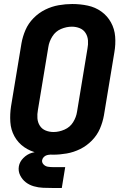

<svg xmlns="http://www.w3.org/2000/svg" viewBox="-20 -763 616 957"><path d="M245 8Q278 8 312.5 2Q347 -4 379.5 -20Q412 -36 438 -62.5Q464 -89 478 -121.5Q492 -154 498 -188L550 -502Q557 -542 554 -580.5Q551 -619 533 -651.5Q515 -684 485 -705.5Q455 -727 417.5 -735Q380 -743 340 -743Q307 -743 272.5 -737Q238 -731 205.5 -715Q173 -699 147 -672.5Q121 -646 107 -613.5Q93 -581 87 -547L35 -233Q29 -194 31.5 -155Q34 -116 52 -83.5Q70 -51 100 -30Q130 -9 168 -0.5Q206 8 245 8ZM247 -105Q226 -105 207.5 -112.5Q189 -120 178.5 -136.5Q168 -153 166.5 -173.5Q165 -194 169 -215L221 -529Q225 -556 241 -581.5Q257 -607 284 -618.5Q311 -630 338 -630H339Q359 -630 377.5 -622.5Q396 -615 406.5 -598.5Q417 -582 418.5 -561.5Q420 -541 416 -521L364 -206Q360 -179 344.5 -154Q329 -129 301.5 -117Q274 -105 247 -105ZM243 174H244Q244 174 244 174Q244 174 244 174H288L305 70H244Q231 70 218.5 68Q206 66 197 56.5Q188 47 190 35Q192 26 198.5 19.5Q205 13 213.5 10.5Q222 8 230 8V-11Q207 -11 184 -9.5Q161 -8 138 -1Q115 6 96.5 24.5Q78 43 74 66Q70 90 80.5 111Q91 132 108.5 145.5Q126 159 148.5 165.5Q171 172 195 173Q219 174 243 174Z"/></svg>

Font: Iosevka Sparkle Extrabold
Style: Italic
Weight: 800
Italic angle: -9°
Designer: Belleve Invis
Foundry: Belleve Invis
Version: Version 4.5.0; ttfautohint (v1.8.3)